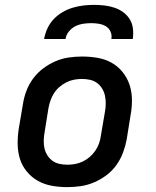

<svg xmlns="http://www.w3.org/2000/svg" viewBox="-20 -760 640 788"><path d="M256 8Q224 8 193 2.5Q162 -3 136 -17.5Q110 -32 90.5 -55.5Q71 -79 62 -107.5Q53 -136 52.5 -168Q52 -200 57 -232L74 -332Q78 -359 88 -386Q98 -413 115.5 -437Q133 -461 157 -479Q181 -497 207.5 -508.5Q234 -520 262 -524Q290 -528 317 -528Q350 -528 381 -522.5Q412 -517 438 -502.5Q464 -488 483 -464.5Q502 -441 511.5 -412.5Q521 -384 521.5 -352Q522 -320 516 -288L500 -188Q495 -161 485 -134Q475 -107 458 -83Q441 -59 417 -41Q393 -23 366 -11.5Q339 0 311 4Q283 8 256 8ZM257 -84Q273 -84 289 -87Q305 -90 320.5 -97.5Q336 -105 349 -116.5Q362 -128 371.5 -142Q381 -156 386.5 -171.5Q392 -187 394 -203L411 -303Q414 -320 414 -336.5Q414 -353 410.5 -368.5Q407 -384 398.5 -397.5Q390 -411 377.5 -420Q365 -429 349 -432.5Q333 -436 316 -436Q301 -436 284.5 -433Q268 -430 253 -422.5Q238 -415 224.5 -403.5Q211 -392 202 -378Q193 -364 187.5 -348.5Q182 -333 179 -317L163 -217Q160 -200 159.5 -183.5Q159 -167 162.5 -151.5Q166 -136 174.5 -122.5Q183 -109 195.5 -100Q208 -91 224 -87.5Q240 -84 257 -84ZM161 -600Q165 -622 174.5 -643Q184 -664 200 -681Q216 -698 236.5 -710Q257 -722 279 -728.5Q301 -735 323 -737.5Q345 -740 366 -740Q388 -740 409 -737.5Q430 -735 449.5 -728.5Q469 -722 485.5 -710Q502 -698 512.5 -681Q523 -664 525.5 -643Q528 -622 525 -600H437Q440 -616 433.5 -630.5Q427 -645 414 -652.5Q401 -660 385.5 -662.5Q370 -665 354 -665Q338 -665 321.5 -662.5Q305 -660 289.5 -652.5Q274 -645 262.5 -630.5Q251 -616 249 -600Z"/></svg>

Font: Iosevka SS04 SmBd Ex Obl
Style: Regular
Weight: 600
Width: 7
Italic angle: -9°
Monospace: yes
Designer: Belleve Invis
Foundry: Belleve Invis
Version: Version 19.0.0; ttfautohint (v1.8.4)